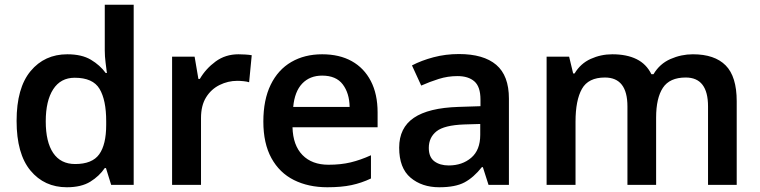

<svg xmlns="http://www.w3.org/2000/svg" viewBox="-20 -780 3206 810"><path d="M262 10Q167 10 108.5 -60.5Q50 -131 50 -270Q50 -409 109 -480Q168 -551 264 -551Q325 -551 363.5 -528Q402 -505 426 -472H431Q429 -487 425.5 -515Q422 -543 422 -567V-760H544V0H449L427 -71H422Q399 -37 361 -13.5Q323 10 262 10ZM297 -88Q369 -88 398.5 -129Q428 -170 428 -253V-269Q428 -358 400 -405Q372 -452 295 -452Q236 -452 204.5 -403.5Q173 -355 173 -268Q173 -181 204.5 -134.5Q236 -88 297 -88Z M986 -551Q999 -551 1015 -550Q1031 -549 1042 -547L1031 -433Q1022 -436 1007.5 -437.5Q993 -439 981 -439Q942 -439 906.5 -421.5Q871 -404 849.5 -369.5Q828 -335 828 -282V0H706V-541H801L817 -447H823Q848 -490 889.5 -520.5Q931 -551 986 -551Z M1339 -551Q1412 -551 1464 -522Q1516 -493 1544.5 -438Q1573 -383 1573 -306V-243H1214Q1216 -167 1256 -126Q1296 -85 1366 -85Q1418 -85 1459.5 -95Q1501 -105 1545 -125V-27Q1505 -8 1462.5 1Q1420 10 1361 10Q1281 10 1220 -20.5Q1159 -51 1125 -113Q1091 -175 1091 -267Q1091 -359 1122 -422.5Q1153 -486 1209 -518.5Q1265 -551 1339 -551ZM1339 -461Q1287 -461 1255 -427.5Q1223 -394 1217 -329H1455Q1454 -387 1426 -424Q1398 -461 1339 -461Z M1916 -552Q2020 -552 2073.5 -506.5Q2127 -461 2127 -364V0H2041L2017 -75H2013Q1978 -31 1939.5 -10.5Q1901 10 1833 10Q1760 10 1712 -30.5Q1664 -71 1664 -157Q1664 -241 1726 -283Q1788 -325 1914 -329L2007 -332V-360Q2007 -414 1981.5 -436.5Q1956 -459 1910 -459Q1869 -459 1831 -447Q1793 -435 1757 -419L1718 -504Q1758 -525 1809 -538.5Q1860 -552 1916 -552ZM1939 -255Q1854 -252 1821.5 -226Q1789 -200 1789 -156Q1789 -117 1812.5 -99.5Q1836 -82 1873 -82Q1930 -82 1968 -114.5Q2006 -147 2006 -211V-257Z M2903 -551Q2995 -551 3041.5 -504Q3088 -457 3088 -353V0H2967V-331Q2967 -453 2873 -453Q2805 -453 2776.5 -409.5Q2748 -366 2748 -284V0H2627V-331Q2627 -453 2532 -453Q2462 -453 2435 -405Q2408 -357 2408 -267V0H2286V-541H2381L2398 -470H2404Q2429 -512 2472 -531.5Q2515 -551 2563 -551Q2624 -551 2665.5 -530.5Q2707 -510 2728 -467H2737Q2763 -511 2808.5 -531Q2854 -551 2903 -551Z"/></svg>

Font: Noto Sans Sundanese SemiBold
Style: Regular
Weight: 600
Version: Version 2.003